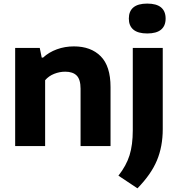

<svg xmlns="http://www.w3.org/2000/svg" viewBox="-20 -814 992 1070"><path d="M64.5 -547H201.5L212.5 -493H220Q252.5 -523 297 -539.2Q341.5 -555.5 392 -555.5Q486.5 -555.5 541.2 -500.5Q596 -445.5 596 -329V0H429V-319.5Q429 -371 407.5 -392.8Q386 -414.5 343.5 -414.5Q312 -414.5 281.8 -402.5Q251.5 -390.5 231.5 -367V0H64.5ZM640 165Q684 109 702 51.2Q720 -6.5 720 -88V-547H887V-94.5Q887 2.5 854.5 80.2Q822 158 746 235.5ZM698 -710.5Q698 -751.5 723.5 -772.8Q749 -794 800.5 -794Q852 -794 877.5 -772.8Q903 -751.5 903 -710.5Q903 -670 877.5 -648.8Q852 -627.5 800.5 -627.5Q749 -627.5 723.5 -648.8Q698 -670 698 -710.5Z"/></svg>

Font: Encode Sans Semi Expanded
Style: Bold
Weight: 700
Width: 6
Designer: Multiple Designers
Foundry: Impallari Type
Version: Version 2.000